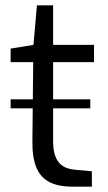

<svg xmlns="http://www.w3.org/2000/svg" viewBox="-20 -703 407 723"><path d="M20 -295V-329H320V-295ZM253 0Q201 0 167 -17Q133 -34 117 -72Q101 -110 102 -173L105 -469H20V-520L106 -534L119 -683H180V-534H334V-469H180V-173Q180 -138 187.5 -117Q195 -96 207.5 -85Q220 -74 234 -69.5Q248 -65 261 -64L326 -58V0Z"/></svg>

Font: Exo Thin
Style: Regular
Weight: 400
Version: Version 2.000